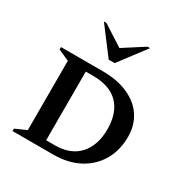

<svg xmlns="http://www.w3.org/2000/svg" viewBox="-183 -961 1069 1109"><g transform="rotate(30 351.5 -406.0)"><path d="M52 0V-16L126 -49V-511L52 -544V-560H329Q430 -560 501.5 -527.5Q573 -495 610 -437.5Q647 -380 647 -305Q647 -214 607 -145.5Q567 -77 494.5 -38.5Q422 0 323 0ZM296 -509H247V-51H304Q410 -51 466 -113.5Q522 -176 522 -282Q522 -392 464.5 -450.5Q407 -509 296 -509ZM327 -635 193 -812H210L347 -724L484 -812H501L367 -635Z"/></g></svg>

Font: Spectral SC SemiBold
Style: Regular
Weight: 600
Designer: Jean-Baptiste Levee
Foundry: Production Type
Version: Version 2.001